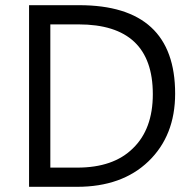

<svg xmlns="http://www.w3.org/2000/svg" viewBox="-20 -720 741 740"><path d="M92 0V-700H285Q655 -700 655 -359Q655 -197 552 -98Q450 0 277 0ZM174 -626V-74H278Q417 -74 492 -148Q569 -222 569 -357Q569 -626 283 -626Z"/></svg>

Font: A Tai Tham KH New
Style: Regular
Weight: 400
Designer: Sangdang Kengtung
Foundry: Sangdang Kengtung
Version: Version 1.002